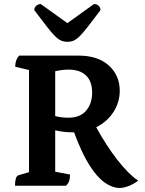

<svg xmlns="http://www.w3.org/2000/svg" viewBox="-20 -915 716 946"><path d="M54 0Q54 -45 70 -51L123 -67V-570L55 -586Q55 -620 74 -641H367Q463 -641 516.5 -592Q570 -543 570 -468Q570 -411 539 -363Q508 -315 454 -288Q504 -197 559 -126.5Q614 -56 661 -25Q640 -9 615.5 1Q591 11 569 11Q534 11 496 -15.5Q458 -42 420 -102Q382 -162 345 -263Q341 -263 337 -263Q317 -263 295 -265.5Q273 -268 252 -273V-69L325 -55Q325 -36 321 -24Q317 -12 306 0ZM318 -572Q302 -572 285.5 -570Q269 -568 252 -564V-343Q283 -335 317 -335Q375 -335 404.5 -370Q434 -405 434 -458Q434 -514 404 -543Q374 -572 318 -572ZM313 -709Q296 -709 281.5 -715Q267 -721 250.5 -737.5Q234 -754 210 -785Q186 -816 149 -865Q149 -878 158.5 -886.5Q168 -895 181 -895L312 -801L443 -895Q457 -895 466 -886.5Q475 -878 475 -865Q438 -816 414 -785Q390 -754 373.5 -737.5Q357 -721 343 -715Q329 -709 313 -709Z"/></svg>

Font: Petrona
Style: Bold
Weight: 700
Designer: Ringo R. Seeber
Foundry: Ringo R. Seeber
Version: Version 2.001; ttfautohint (v1.8.3)